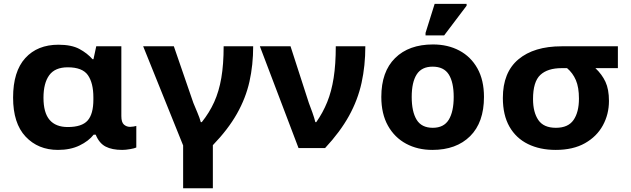

<svg xmlns="http://www.w3.org/2000/svg" viewBox="-20 -778 3315 1009"><path d="M284.7 9.8Q180.2 9.8 114.5 -60.1Q48.8 -129.9 48.8 -265.1Q48.8 -402.3 112.8 -472.7Q176.8 -543 287.1 -543Q355.5 -543 397 -520.8Q438.5 -498.5 466.3 -466.8H471.2L485.8 -534.7H617.7V-168Q617.7 -135.3 631.3 -123.3Q645 -111.3 663.6 -111.3Q671.4 -111.3 681.6 -113Q691.9 -114.7 696.3 -116.2V-2.9Q688 1.5 664.3 5.6Q640.6 9.8 622.1 9.8Q568.8 9.8 535.2 -7.6Q501.5 -24.9 482.9 -70.3H472.2Q445.8 -36.6 397.9 -13.4Q350.1 9.8 284.7 9.8ZM335.9 -110.4Q410.2 -110.4 440.4 -144.5Q470.7 -178.7 470.7 -254.4V-266.1Q470.7 -341.8 441.9 -383.1Q413.1 -424.3 335.9 -424.3Q269 -424.3 238.8 -382.8Q208.5 -341.3 208.5 -264.2Q208.5 -185.5 240.7 -147.9Q272.9 -110.4 335.9 -110.4Z M1098.6 211.4H942.4V-13.7L732.4 -534.7H893.6L996.1 -237.3Q1004.4 -216.8 1017.1 -187Q1029.8 -157.2 1035.2 -136.2H1040.5Q1080.1 -185.5 1105.5 -241.5Q1130.9 -297.4 1143.1 -368.7Q1155.3 -439.9 1155.3 -534.7H1310.5Q1310.5 -436.5 1291 -349.4Q1271.5 -262.2 1225.1 -180.2Q1178.7 -98.1 1098.6 -15.1Z M1688.5 0H1548.8L1345.7 -534.7H1506.8L1603 -237.3Q1610.8 -216.8 1621.6 -187Q1632.3 -157.2 1637.2 -136.2H1642.1Q1676.8 -185.5 1699.5 -241.5Q1722.2 -297.4 1733.4 -368.7Q1744.6 -439.9 1744.6 -534.7H1899.9Q1899.9 -432.6 1880.1 -342.8Q1860.4 -252.9 1814 -168.9Q1767.6 -85 1688.5 0Z M2314 -591.8H2216.3V-605L2264.2 -757.8H2432.1V-748ZM2523.4 -268.6Q2523.4 -134.8 2450.7 -62.5Q2377.9 9.8 2252.4 9.8Q2174.8 9.8 2114.3 -22.7Q2053.7 -55.2 2018.8 -117.4Q1983.9 -179.7 1983.9 -268.6Q1983.9 -401.4 2056.4 -472.9Q2128.9 -544.4 2255.4 -544.4Q2333.5 -544.4 2394 -512.2Q2454.6 -480 2489 -418.5Q2523.4 -356.9 2523.4 -268.6ZM2143.6 -268.6Q2143.6 -191.4 2169.4 -148.9Q2195.3 -106.4 2254.4 -106.4Q2312.5 -106.4 2338.4 -148.9Q2364.3 -191.4 2364.3 -268.6Q2364.3 -345.7 2338.4 -386.7Q2312.5 -427.7 2253.4 -427.7Q2195.8 -427.7 2169.7 -386.7Q2143.6 -345.7 2143.6 -268.6Z M2900.4 9.8Q2817.4 9.8 2754.6 -21Q2691.9 -51.8 2657.2 -112.5Q2622.6 -173.3 2622.6 -263.2Q2622.6 -397.5 2704.3 -466.1Q2786.1 -534.7 2931.6 -534.7H3227.1V-419.9H3108.9Q3143.6 -387.2 3161.9 -347.9Q3180.2 -308.6 3180.2 -247.6Q3180.2 -177.7 3148.2 -119.1Q3116.2 -60.5 3054 -25.4Q2991.7 9.8 2900.4 9.8ZM2901.4 -106.4Q2965.8 -106.4 2994.1 -147.5Q3022.5 -188.5 3022.5 -259.8Q3022.5 -319.3 3006.3 -356.9Q2990.2 -394.5 2960 -419.9H2931.6Q2857.9 -419.9 2819.6 -384.3Q2781.2 -348.6 2781.2 -257.3Q2781.2 -188 2809.1 -147.2Q2836.9 -106.4 2901.4 -106.4Z"/></svg>

Font: Lunasima
Style: Bold
Weight: 700
Designer: The DocRepair Project, Monotype Design Team
Foundry: Google
Version: Version 2.009